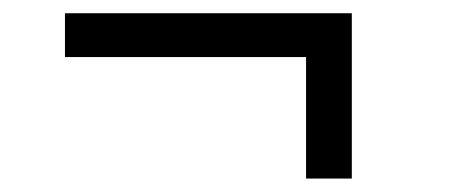

<svg xmlns="http://www.w3.org/2000/svg" viewBox="-20 -409 671 287"><path d="M437.5 -142.1V-323.7H77.1V-389.2H505.9V-142.1Z"/></svg>

Font: Acari Sans
Style: Italic
Weight: 400
Italic angle: -13°
Designer: Alfredo Marco Pradil and Stefan Peev
Foundry: Hanken Design Co.
Version: Version 1.045;January 11, 2019;FontCreator 11.5.0.2425 64-bi